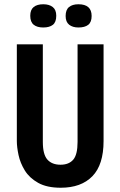

<svg xmlns="http://www.w3.org/2000/svg" viewBox="-20 -868 565 901"><path d="M265 13Q200 13 159 -10Q118 -33 96.5 -68Q75 -103 67 -140.5Q59 -178 59 -206V-660H181V-202Q181 -143 202.5 -119Q224 -95 264 -95Q303 -95 323.5 -118.5Q344 -142 344 -202V-660H466V-206Q466 -95 413.5 -41Q361 13 265 13ZM348 -739Q321 -739 304.5 -752Q288 -765 288 -793Q288 -822 304 -835Q320 -848 348 -848Q410 -848 410 -793Q410 -764 394 -751.5Q378 -739 348 -739ZM183 -739Q154 -739 138 -752Q122 -765 122 -794Q122 -822 138 -835Q154 -848 183 -848Q211 -848 227.5 -835Q244 -822 244 -794Q244 -764 228 -751.5Q212 -739 183 -739Z"/></svg>

Font: Bricolage Grotesque 12pt Condensed SemiBold
Style: Regular
Weight: 600
Width: 3
Designer: Mathieu Triay
Foundry: Atelier Triay
Version: Version 1.001; ttfautohint (v1.8.4.7-5d5b);gftools[0.9.33.de